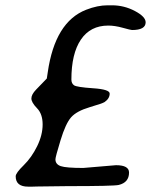

<svg xmlns="http://www.w3.org/2000/svg" viewBox="-20 -698 591 717"><path d="M85 -1Q38.6 -1 38.6 -39.6Q38.6 -51.8 68.4 -80.8Q98.1 -109.9 118.7 -151.9Q139.2 -193.8 139.2 -233.2Q139.2 -272.5 118.2 -293.9Q97.2 -315.4 97.2 -330.3Q97.2 -345.2 114.7 -363.3L154.8 -404.8Q155.3 -408.2 158.2 -427.2Q185.1 -616.2 301.8 -661.6Q344.2 -678.2 382.3 -678.2H397.9Q443.4 -678.2 483.6 -657Q523.9 -635.7 523.9 -614.7Q523.9 -585.9 473.1 -585.9Q468.3 -585.9 438.5 -594.2Q408.7 -602.5 384.3 -602.5Q317.4 -602.5 282 -550Q246.6 -497.6 246.6 -400.9Q246.6 -386.7 256.3 -379.6Q266.1 -372.6 327.9 -368.4Q389.6 -364.3 389.6 -348.6Q389.6 -330.1 370.6 -316.9Q363.3 -312 314.7 -297.6Q266.1 -283.2 245.6 -260Q225.1 -236.8 206.1 -174.3Q187 -111.8 187 -103Q187 -84.5 206.8 -77.6Q226.6 -70.8 291 -70.8L413.1 -81.1Q461.9 -81.1 461.9 -53.7Q461.9 -16.6 423.3 -7.3Q404.8 -2.9 231.4 -2.9L117.7 -1.5L101.1 -1Z"/></svg>

Font: Averia Sans Libre
Style: Italic
Weight: 400
Italic angle: -7.90001°
Version: Version 1.002